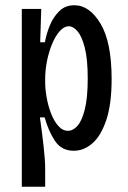

<svg xmlns="http://www.w3.org/2000/svg" viewBox="-20 -561 487 731"><path d="M63 150V-527H137L133 -400H151Q156 -430 169 -462.5Q182 -495 205 -518Q228 -541 263 -541Q321 -541 363 -470.5Q405 -400 405 -260Q405 -164 384.5 -103.5Q364 -43 331.5 -15Q299 13 261 13Q214 13 189 -25Q164 -63 150 -114H132Q140 -58 146 -4Q152 50 152 80V150ZM239 -63Q258 -63 275 -82Q292 -101 303 -145Q314 -189 314 -262Q314 -335 303 -378.5Q292 -422 275.5 -441.5Q259 -461 242 -461Q224 -461 207.5 -442.5Q191 -424 178.5 -394Q166 -364 159 -329Q152 -294 152 -260V-247Q152 -222 157.5 -190.5Q163 -159 174 -130Q185 -101 201.5 -82Q218 -63 239 -63Z"/></svg>

Font: Bricolage Grotesque 12pt Condensed
Style: Regular
Weight: 400
Width: 3
Designer: Mathieu Triay
Foundry: Atelier Triay
Version: Version 1.001; ttfautohint (v1.8.4.7-5d5b);gftools[0.9.33.de